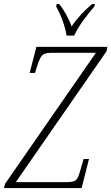

<svg xmlns="http://www.w3.org/2000/svg" viewBox="-60 -951 563 971"><path d="M-40 0 -34 -22 425 -684H202Q177 -684 164.5 -678.5Q152 -673 143.5 -657Q135 -641 125 -608L117 -582H90L124 -714H483L479 -692L20 -30H278Q313 -30 324 -40Q335 -50 344 -82L363 -147H390L353 0ZM277 -771Q271 -806 257 -845.5Q243 -885 224 -918L227 -931H239Q258 -908 275.5 -876Q293 -844 302 -817Q321 -846 348.5 -876Q376 -906 406 -931H420L417 -918Q385 -881 358.5 -844Q332 -807 315 -771Z"/></svg>

Font: Noto Serif ExtraCondensed ExtraLight
Style: Italic
Weight: 200
Width: 2
Italic angle: -12°
Designer: Monotype Design Team
Foundry: Monotype Imaging Inc.
Version: Version 2.014; ttfautohint (v1.8.4.7-5d5b)